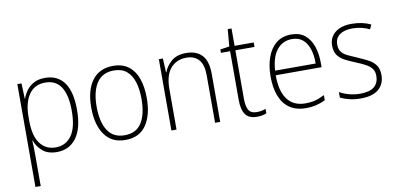

<svg xmlns="http://www.w3.org/2000/svg" viewBox="-80 -914 2915 1403"><g transform="rotate(-10 1378.0 -212.0)"><path d="M288 -539Q381 -539 430 -471.5Q479 -404 479 -269Q479 -132 426.5 -61Q374 10 282 10Q214 10 175 -24.5Q136 -59 121 -104H118Q121 -55 121 -1V234H82V-529H113L117 -415H119Q131 -448 152 -476Q173 -504 206.5 -521.5Q240 -539 288 -539ZM284 -505Q204 -505 162.5 -444Q121 -383 121 -277V-251Q121 -139 163 -82Q205 -25 279 -25Q353 -25 396.5 -84.5Q440 -144 440 -269Q440 -385 401.5 -445Q363 -505 284 -505Z M996 -265Q996 -139 945 -64.5Q894 10 790 10Q689 10 636.5 -64.5Q584 -139 584 -266Q584 -395 638 -467Q692 -539 793 -539Q863 -539 908 -504.5Q953 -470 974.5 -408.5Q996 -347 996 -265ZM624 -266Q624 -154 664.5 -89.5Q705 -25 790 -25Q877 -25 917 -89Q957 -153 957 -265Q957 -336 940.5 -390Q924 -444 888 -474.5Q852 -505 793 -505Q708 -505 666 -442Q624 -379 624 -266Z M1335 -539Q1412 -539 1453 -495Q1494 -451 1494 -356V0H1456V-351Q1456 -431 1423.5 -468Q1391 -505 1332 -505Q1258 -505 1214 -454Q1170 -403 1170 -300V0H1132V-529H1162L1167 -426H1170Q1186 -470 1226 -504.5Q1266 -539 1335 -539Z M1771 -24Q1790 -24 1807 -27.5Q1824 -31 1837 -36V-3Q1823 3 1806 6.5Q1789 10 1766 10Q1706 10 1680.5 -26.5Q1655 -63 1655 -133V-496H1587V-521L1655 -531L1666 -658H1694V-529H1836V-496H1694V-135Q1694 -80 1710.5 -52Q1727 -24 1771 -24Z M2115 -539Q2178 -539 2217 -506.5Q2256 -474 2274.5 -419Q2293 -364 2293 -297V-265H1953Q1952 -149 1997.5 -87Q2043 -25 2131 -25Q2171 -25 2203 -33Q2235 -41 2274 -61V-23Q2241 -7 2206.5 1.5Q2172 10 2130 10Q2056 10 2008 -24Q1960 -58 1937 -119Q1914 -180 1914 -262Q1914 -341 1936.5 -404Q1959 -467 2003.5 -503Q2048 -539 2115 -539ZM2115 -505Q2046 -505 2003.5 -453Q1961 -401 1954 -299H2255Q2256 -358 2241 -405Q2226 -452 2195 -478.5Q2164 -505 2115 -505Z M2714 -133Q2714 -67 2669.5 -28.5Q2625 10 2537 10Q2489 10 2450 0Q2411 -10 2386 -23V-64Q2418 -46 2457 -35.5Q2496 -25 2537 -25Q2610 -25 2643 -53.5Q2676 -82 2676 -133Q2676 -167 2659.5 -188Q2643 -209 2613.5 -224.5Q2584 -240 2545 -256Q2502 -273 2468.5 -290.5Q2435 -308 2415.5 -335Q2396 -362 2396 -407Q2396 -467 2440.5 -503Q2485 -539 2564 -539Q2605 -539 2641 -531Q2677 -523 2705 -509L2690 -476Q2665 -489 2631 -497Q2597 -505 2563 -505Q2503 -505 2468.5 -480Q2434 -455 2434 -407Q2434 -374 2449.5 -353.5Q2465 -333 2494 -319Q2523 -305 2562 -289Q2603 -271 2637.5 -253.5Q2672 -236 2693 -208Q2714 -180 2714 -133Z"/></g></svg>

Font: Noto Sans Tamil SemiCondensed ExtraLight
Style: Regular
Weight: 200
Width: 4
Designer: Jelle Bosma - Monotype Design Team
Foundry: Monotype Imaging Inc.
Version: Version 2.004; ttfautohint (v1.8.4.7-5d5b)